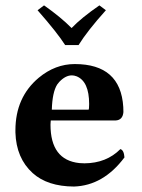

<svg xmlns="http://www.w3.org/2000/svg" viewBox="-20 -681 524 711"><path d="M271 -514.2H221.2Q192.4 -559.6 119.1 -643.1L143.1 -661.1Q205.6 -617.2 245.1 -577.1Q280.8 -614.7 348.1 -661.1L372.1 -643.1Q303.7 -566.9 271 -514.2ZM171.9 -274.9H308.1Q310.1 -277.8 310.1 -295.9Q310.1 -379.4 263.7 -398.4Q254.4 -401.9 246.1 -401.9Q222.7 -401.9 199.7 -377.9Q195.3 -372.6 191.9 -368.2Q173.8 -339.8 171.9 -274.9ZM425.8 -128.9Q439 -125 440.9 -98.1Q362.8 6.3 253.9 9.8Q155.8 9.3 101.1 -40Q40 -95.2 37.1 -190.4Q37.1 -194.8 37.1 -198.2Q37.1 -320.8 123.5 -393.1Q184.6 -443.8 256.8 -443.8Q426.8 -443.8 436.5 -284.7Q437 -274.9 437 -266.1Q434.6 -236.3 408.2 -234.9H168Q168 -232.4 167.5 -228.5Q167 -222.2 167 -219.2Q167 -88.4 273.9 -77.1Q283.2 -76.2 293 -76.2Q374 -76.7 425.8 -128.9Z"/></svg>

Font: Linux Libertine O
Style: Bold
Weight: 700
Designer: Philipp H. Poll
Foundry: Philipp H. Poll
Version: Version 5.0.0